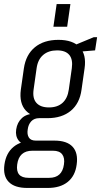

<svg xmlns="http://www.w3.org/2000/svg" viewBox="-41 -744 500 949"><path d="M194 -160Q122 -160 87.5 -196.5Q53 -233 62 -301L77 -406Q87 -474 131.5 -510.5Q176 -547 248 -547Q319 -547 353 -510.5Q387 -474 377 -406L362 -301Q353 -233 309 -196.5Q265 -160 194 -160ZM94 185Q31 185 2 155Q-27 125 -19 69Q-11 12 26.5 -18.5Q64 -49 127 -49H228Q290 -49 318 -18.5Q346 12 338 69Q331 125 294 155Q257 185 195 185ZM202 135Q266 135 275 69Q280 37 266.5 19Q253 1 221 1H119Q53 1 44 69Q35 135 100 135ZM109 -27Q69 -27 51.5 -49Q34 -71 39 -104Q44 -139 67.5 -160.5Q91 -182 131 -182H197L194 -160H153Q128 -160 113.5 -144.5Q99 -129 96 -104Q92 -80 101.5 -64.5Q111 -49 136 -49H178L175 -27ZM201 -213Q243 -213 268 -235.5Q293 -258 299 -301L314 -407Q320 -450 301.5 -472.5Q283 -495 241 -495Q199 -495 172.5 -472.5Q146 -450 140 -407L125 -301Q119 -258 139 -235.5Q159 -213 201 -213ZM311 -514 422 -560H439L429 -495L307 -485ZM307 -724 291 -612H223L239 -724Z"/></svg>

Font: Pathway Extreme Condensed ExtraLight
Style: Italic
Weight: 250
Width: 3
Italic angle: -8°
Version: Version 1.001;gftools[0.9.26]